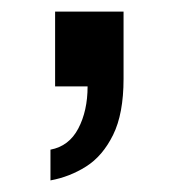

<svg xmlns="http://www.w3.org/2000/svg" viewBox="-20 -149 307 331"><path d="M67 162V109Q99 103 115 72.5Q131 42 131 0H75V-129H193V-13Q193 47 175 83.5Q157 120 128.5 138Q100 156 67 162Z"/></svg>

Font: Archivo SemiCondensed SemiBold
Style: Regular
Weight: 600
Width: 4
Designer: Hector Gatti
Foundry: Omnibus-Type
Version: Version 2.001; ttfautohint (v1.8.3)